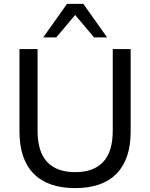

<svg xmlns="http://www.w3.org/2000/svg" viewBox="-20 -957 771 986"><path d="M366 9Q226 9 153 -65Q80 -139 80 -282V-705H173V-285Q173 -178 222 -125.5Q271 -73 366 -73Q461 -73 510 -125.5Q559 -178 559 -285V-705H651V-282Q651 -139 578.5 -65Q506 9 366 9ZM202 -765 324 -937H408L530 -765H463L366 -880L269 -765Z"/></svg>

Font: Nunito Sans 12pt ExtraLight Medium
Style: Regular
Weight: 500
Version: Version 3.101;gftools[0.9.27]